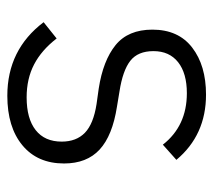

<svg xmlns="http://www.w3.org/2000/svg" viewBox="-49 -516 577 519"><g transform="rotate(90 239.5 -256.5)"><path d="M238.8 12.2Q114.3 12.2 40 -85.9L84 -121.1Q115.7 -80.1 154.3 -60.1Q192.9 -40 243.2 -40Q300.8 -40 331.8 -64.5Q362.8 -88.9 362.8 -134.8Q362.8 -174.3 338.9 -197.5Q314.9 -220.7 261.2 -229L219.2 -234.9Q143.6 -246.6 101.8 -280.5Q60.1 -314.5 60.1 -379.9Q60.1 -450.2 108.6 -487.5Q157.2 -524.9 235.8 -524.9Q345.2 -524.9 412.1 -444.8L371.1 -408.2Q320.3 -473.1 231.9 -473.1Q178.2 -473.1 148.2 -449.5Q118.2 -425.8 118.2 -382.8Q118.2 -340.8 144.3 -320.3Q170.4 -299.8 227.1 -291L268.1 -284.2Q346.7 -272 384.3 -237.3Q421.9 -202.6 421.9 -141.1Q421.9 -69.3 372.8 -28.6Q323.7 12.2 238.8 12.2Z"/></g></svg>

Font: Anuphan Light
Style: Regular
Weight: 300
Designer: Mike Abbink, Paul van der Laan, Pieter van Rosmalen, Mint Tantisuwanna
Foundry: Bold Monday; Cadson Demak
Version: Version 3.002;hotconv 1.0.109;makeotfexe 2.5.65596